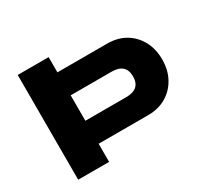

<svg xmlns="http://www.w3.org/2000/svg" viewBox="-140 -890 1163 1092"><g transform="rotate(-30 441.5 -344.0)"><path d="M85 0V-688H288V-588H615Q683 -588 733.5 -558Q784 -528 812.5 -475.5Q841 -423 841 -354Q841 -285 812 -232Q783 -179 732 -149Q681 -119 613 -119H288V0ZM288 -270H557Q649 -270 649 -353Q649 -437 557 -437H288Z"/></g></svg>

Font: Archivo Expanded ExtraBold
Style: Regular
Weight: 800
Width: 7
Designer: Hector Gatti
Foundry: Omnibus-Type
Version: Version 2.001; ttfautohint (v1.8.3)